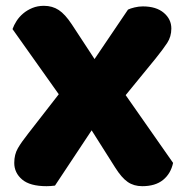

<svg xmlns="http://www.w3.org/2000/svg" viewBox="-20 -632 641 660"><path d="M23 -532Q28 -546 37 -560Q46 -574 59.5 -585.5Q73 -597 91 -604.5Q109 -612 131 -612Q160 -612 182 -597.5Q204 -583 227 -548L305 -429L420 -599Q428 -603 442.5 -606.5Q457 -610 471 -610Q517 -610 543 -588Q569 -566 569 -534Q569 -506 554.5 -484Q540 -462 515 -431L412 -305L575 -72Q567 -35 540.5 -13.5Q514 8 469 8Q440 8 419 -6.5Q398 -21 376 -56L295 -184L169 6Q161 7 154 7.5Q147 8 140 8Q83 8 56 -15Q29 -38 29 -72Q29 -101 41.5 -122.5Q54 -144 77 -173L182 -308Z"/></svg>

Font: Baloo Cyrillic
Style: Regular
Weight: 400
Designer: Ek Type, Denis Ignatov
Foundry: Ek Type
Version: Version 1.50 July 26, 2019